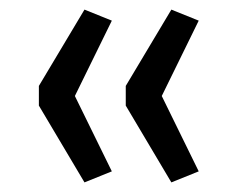

<svg xmlns="http://www.w3.org/2000/svg" viewBox="-20 -465 481 400"><path d="M156 -85 61 -245V-286L156 -445L213 -422L136 -265L213 -108ZM337 -85 242 -245V-286L337 -445L394 -422L317 -265L394 -108Z"/></svg>

Font: wassup Sans
Style: Regular
Weight: 400
Version: Version 2.001